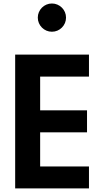

<svg xmlns="http://www.w3.org/2000/svg" viewBox="-20 -1056 562 1076"><path d="M65 0V-750H478.6V-626.8H205V-437.7H467.7V-314.5H205V-123.2H478.6V0ZM270.9 -878.2Q254.5 -878.2 240.2 -884.3Q225.9 -890.5 215 -901.4Q204.1 -912.3 198 -926.6Q191.8 -940.9 191.8 -957.3Q191.8 -973.6 198 -988Q204.1 -1002.3 215 -1013.2Q225.9 -1024.1 240.2 -1030.2Q254.5 -1036.4 270.9 -1036.4Q287.3 -1036.4 301.6 -1030.2Q315.9 -1024.1 326.8 -1013.2Q337.7 -1002.3 343.9 -988Q350 -973.6 350 -957.3Q350 -940.9 343.9 -926.6Q337.7 -912.3 326.8 -901.4Q315.9 -890.5 301.6 -884.3Q287.3 -878.2 270.9 -878.2Z"/></svg>

Font: Spartan
Style: Bold
Weight: 700
Designer: Matt Bailey, Mirko Velimirovic
Foundry: Matt Bailey
Version: Version 1.005